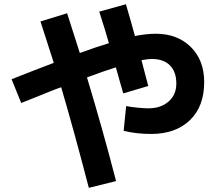

<svg xmlns="http://www.w3.org/2000/svg" viewBox="-20 -821 1040 915"><path d="M453.1 -765.6 580.1 -800.8Q607.4 -708 623 -649.4Q677.7 -660.2 722.7 -660.2Q825.2 -660.2 889.2 -597.2Q953.1 -534.2 953.1 -429.7Q953.1 -313.5 884.8 -248Q816.4 -182.6 700.2 -182.6Q630.9 -182.6 569.3 -197.3L581.1 -315.4Q636.7 -305.7 686.5 -304.7Q746.1 -304.7 783.2 -336.9Q820.3 -369.1 820.3 -422.9Q820.3 -478.5 790 -509.3Q759.8 -540 703.1 -540Q684.6 -540 654.3 -534.2Q660.2 -511.7 670.9 -470.7Q681.6 -429.7 686.5 -411.1L567.4 -376Q566.4 -379.9 552.7 -426.8Q539.1 -473.6 532.2 -500Q472.7 -481.4 394.5 -452.1Q469.7 -203.1 533.2 42L403.3 74.2Q332 -200.2 271.5 -405.3Q246.1 -396.5 215.8 -384.3Q185.5 -372.1 146 -356Q106.4 -339.8 81.1 -330.1L35.2 -443.4Q148.4 -488.3 236.3 -521.5L172.9 -718.8L299.8 -757.8Q309.6 -727.5 360.4 -568.4Q428.7 -593.8 499 -615.2Q485.4 -664.1 453.1 -765.6Z"/></svg>

Font: Mgen+ 1c bold
Style: Bold
Weight: 700
Designer: [Source Han Sans]
Ryoko NISHIZUKA  (kana & ideographs); Paul D. Hunt (Latin, Greek & Cyrillic); Wenlong ZHANG  (bopomofo
Version: Version 1.059.20150602